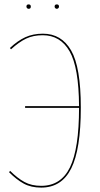

<svg xmlns="http://www.w3.org/2000/svg" viewBox="-20 -843 455 872"><path d="M347 -354Q347 -165 303.5 -78Q260 9 167 9Q121 9 88 -9Q55 -27 21 -61L26 -67Q59 -34 91 -16.5Q123 1 167 1Q257 1 298 -83.5Q339 -168 339 -353H94V-361H339Q338 -537 296 -610Q254 -683 174 -683Q131 -683 98.5 -667.5Q66 -652 30 -619L25 -625Q60 -658 95 -674Q130 -690 175 -690Q259 -690 303 -614Q347 -538 347 -354ZM120 -813Q120 -803 110 -803Q106 -803 103 -806Q100 -809 100 -813Q100 -823 110 -823Q120 -823 120 -813ZM248 -813Q248 -809 245 -806Q242 -803 238 -803Q234 -803 231 -806Q228 -809 228 -813Q228 -823 238 -823Q248 -823 248 -813Z"/></svg>

Font: Fira Sans Compressed Eight
Style: Regular
Weight: 100
Width: 1
Designer: bBox Type GmbH & Carrois Corporate GbR & Edenspiekermann AG
Foundry: bBox Type GmbH & Carrois Corporate GbR & Edenspiekermann AG
Version: Version 4.301